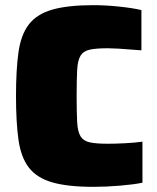

<svg xmlns="http://www.w3.org/2000/svg" viewBox="-20 -716 607 744"><path d="M342 8Q242 8 182 -9.5Q122 -27 91.5 -67Q61 -107 51.5 -175Q42 -243 42 -344Q42 -445 51.5 -513Q61 -581 91.5 -621Q122 -661 182 -678.5Q242 -696 342 -696Q389 -696 441.5 -690.5Q494 -685 528 -677V-521Q467 -526 439 -527.5Q411 -529 397 -529Q352 -529 327.5 -523.5Q303 -518 292 -500Q281 -482 279 -444.5Q277 -407 277 -344Q277 -280 279 -243Q281 -206 292 -188Q303 -170 327.5 -164.5Q352 -159 397 -159Q427 -159 465 -161Q503 -163 532 -167V-8Q498 -1 444.5 3.5Q391 8 342 8Z"/></svg>

Font: Saira Black
Style: Regular
Weight: 900
Designer: Hector Gatti with collaboration of the Omnibus-Type team
Foundry: Omnibus-Type
Version: Version 1.100; ttfautohint (v1.8.3)